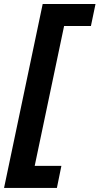

<svg xmlns="http://www.w3.org/2000/svg" viewBox="-55 -752 486 937"><path d="M-35.2 165 153.3 -732.4H411.1L388.7 -625H257.8L114.3 57.6H244.6L222.7 165Z"/></svg>

Font: Schibsted Grotesk
Style: Bold Italic
Weight: 700
Italic angle: -12°
Designer: Bakken & Baeck AS, Henrik Kongsvoll
Foundry: Schibsted ASA
Version: Version 1.100;gftools[0.9.25]